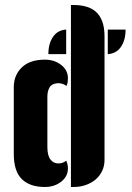

<svg xmlns="http://www.w3.org/2000/svg" viewBox="-20 -746 526 766"><path d="M263 -726H275Q300 -726 322.5 -720Q345 -714 361.5 -700Q378 -686 387.5 -661.5Q397 -637 397 -600V-108Q397 -84 387.5 -64Q378 -44 361.5 -30Q345 -16 322.5 -8Q300 0 274 0H263ZM35 -398Q35 -446 67 -477Q99 -508 159 -508Q197 -508 224 -487Q251 -466 251 -434Q251 -426 250 -418.5Q249 -411 245 -403Q231 -414 213 -414H209Q186 -412 177.5 -397Q169 -382 169 -360V-159Q169 -126 181 -110Q193 -94 213 -94Q231 -94 244 -105Q251 -91 251 -74Q251 -42 224 -21Q197 0 159 0Q99 0 67 -31.5Q35 -63 35 -132ZM410 -628H481Q481 -586 462.5 -559Q444 -532 410 -530ZM244 -530H173Q173 -572 191.5 -599Q210 -626 244 -628Z"/></svg>

Font: Kenia
Style: Regular
Weight: 400
Designer: Julia Petretta
Foundry: Julia Petretta
Version: Version 1.001